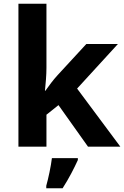

<svg xmlns="http://www.w3.org/2000/svg" viewBox="-20 -780 660 1021"><path d="M227 -420V-760H78V0H227V-170L291 -221L448 0H620L390 -309L607 -546H439L286 -380C262 -354 241 -325 221 -297H219C223 -338 227 -379 227 -420ZM394 71V61H256C251 104 237 169 226 208V221H313C347 168 374 115 394 71Z"/></svg>

Font: Noto Sans Lisu
Style: Bold
Weight: 700
Designer: Monotype Design Team. David Williams.
Foundry: Monotype Imaging Inc.
Version: Version 2.102